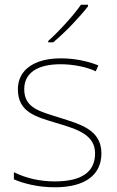

<svg xmlns="http://www.w3.org/2000/svg" viewBox="-20 -786 498 816"><path d="M354 -759V-766H324C295 -723 230 -652 185 -612V-606H206C259 -650 319 -714 354 -759ZM411 -134C411 -235 321 -258 233 -286C152 -312 83 -325 83 -407C83 -478 142 -513 238 -513C291 -513 350 -501 387 -483L398 -508C356 -525 301 -538 238 -538C126 -538 56 -489 56 -407C56 -309 131 -290 224 -262C312 -236 384 -212 384 -134C384 -60 334 -15 213 -15C151 -15 92 -28 39 -54V-24C77 -7 140 10 213 10C345 10 411 -45 411 -134Z"/></svg>

Font: Noto Sans Lao UI Thin
Style: Regular
Weight: 100
Designer: Monotype Design Team
Foundry: Monotype Imaging Inc.
Version: Version 2.000